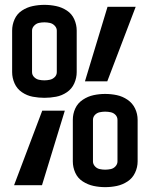

<svg xmlns="http://www.w3.org/2000/svg" viewBox="-20 -763 616 791"><path d="M163 -360Q187 -360 211 -364.5Q235 -369 255.5 -383Q276 -397 286 -419.5Q296 -442 296 -466V-637Q296 -661 286 -683.5Q276 -706 255.5 -719.5Q235 -733 211 -738Q187 -743 163 -743Q139 -743 115 -738Q91 -733 70.5 -719.5Q50 -706 40 -683.5Q30 -661 30 -637V-466Q30 -442 40 -419.5Q50 -397 70.5 -383Q91 -369 115 -364.5Q139 -360 163 -360ZM330 -428H422L539 -735H423ZM413 8Q438 8 461.5 3Q485 -2 505.5 -15.5Q526 -29 536.5 -51.5Q547 -74 547 -98V-269Q547 -294 536.5 -316Q526 -338 505.5 -352Q485 -366 461.5 -371Q438 -376 413 -376Q389 -376 365.5 -371Q342 -366 321 -352Q300 -338 290 -316Q280 -294 280 -269V-98Q280 -74 290 -51.5Q300 -29 321 -15.5Q342 -2 365.5 3Q389 8 413 8ZM38 0H153L247 -307H154ZM163 -432Q151 -432 140 -434.5Q129 -437 120.5 -445.5Q112 -454 112 -466V-637Q112 -648 120.5 -657Q129 -666 140 -668.5Q151 -671 163 -671Q174 -671 185.5 -668.5Q197 -666 205.5 -657Q214 -648 214 -637V-466Q214 -454 205.5 -445.5Q197 -437 185.5 -434.5Q174 -432 163 -432ZM413 -64Q402 -64 390.5 -66.5Q379 -69 371 -78Q363 -87 363 -98V-269Q363 -281 371 -289.5Q379 -298 390.5 -300.5Q402 -303 413 -303Q425 -303 436.5 -300.5Q448 -298 456 -289.5Q464 -281 464 -269V-98Q464 -87 456 -78Q448 -69 436.5 -66.5Q425 -64 413 -64Z"/></svg>

Font: Iosevka Sparkle Medium
Style: Regular
Weight: 500
Designer: Belleve Invis
Foundry: Belleve Invis
Version: Version 4.5.0; ttfautohint (v1.8.3)